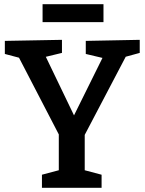

<svg xmlns="http://www.w3.org/2000/svg" viewBox="-20 -891 686 911"><path d="M179 0V-62L277 -88L259 -62V-275L270 -232L62 -633L86 -613L3 -635V-697L274 -702V-640L179 -617L189 -639L343 -319H319L475 -634L484 -612L387 -635V-697L643 -702V-640L559 -617L584 -636L372 -232L382 -275V-62L364 -88L462 -62V0ZM471 -871V-786H182V-871Z"/></svg>

Font: Bitter Thin SemiBold
Style: Regular
Weight: 600
Version: Version 2.002